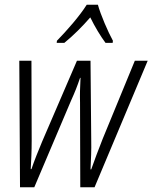

<svg xmlns="http://www.w3.org/2000/svg" viewBox="-20 -786 640 806"><path d="M219 -615 218 -606H250C287 -636 326 -675 359 -713C378 -674 402 -634 423 -606H453L454 -615C434 -651 402 -725 391 -766H344C314 -718 260 -657 219 -615ZM64 0H124L278 -363C294 -398 305 -426 316 -459H318C316 -422 315 -388 316 -355L317 0H377L600 -531H546L411 -203C392 -154 376 -113 363 -75H360C362 -113 364 -160 363 -197L360 -531H303L157 -192C141 -154 123 -109 112 -76H109C111 -111 113 -150 113 -196L112 -531H61Z"/></svg>

Font: Noto Sans Condensed Light
Style: Italic
Weight: 300
Width: 3
Italic angle: -12°
Designer: Monotype Design Team
Foundry: Monotype Imaging Inc.
Version: Version 2.013